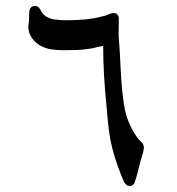

<svg xmlns="http://www.w3.org/2000/svg" viewBox="-20 -616 586 636"><path d="M321.8 -463.9Q310.5 -462.4 299.3 -459.2Q288.1 -456.1 276.9 -454.6Q255.9 -451.2 234.6 -450.4Q213.4 -449.7 191.4 -449.7Q171.4 -449.7 150.9 -452.4Q130.4 -455.1 112.3 -465.8Q98.6 -473.6 87.9 -487.3Q77.1 -501 74.7 -517.1Q73.7 -521.5 73.7 -525.9Q73.7 -530.8 75 -537.6Q76.2 -544.4 76.2 -553.7Q76.2 -562.5 76.7 -574.2Q77.1 -585.9 83.5 -592.3Q88.4 -596.2 95.7 -596.2Q103 -596.2 107.4 -592.3Q113.3 -586.4 116.5 -579.1Q119.6 -571.8 126 -566.4Q140.6 -554.2 160.9 -551.5Q181.2 -548.8 199.7 -548.8Q230 -548.8 260.7 -551.5Q291.5 -554.2 321.8 -562.5Q326.7 -563 333.3 -565.9Q339.8 -568.8 345.7 -570.8Q351.6 -572.8 357.9 -572.8Q363.8 -572.8 368.7 -567.9Q373.5 -562.5 373.5 -555.2Q373.5 -547.9 373.5 -541.5Q373.5 -525.4 373 -510.3V-503.9Q373 -491.2 374.5 -478.5Q377.4 -437.5 379.2 -396.7Q380.9 -356 384.8 -314.9Q387.2 -293.5 390.4 -271.5Q393.6 -249.5 399.9 -229Q412.1 -192.4 434.1 -161.1Q440.4 -152.8 449.2 -144.5Q456.5 -137.2 456.5 -127.9V-125.5Q455.6 -114.3 451.9 -103.5Q448.2 -92.8 445.3 -82Q440.4 -64.5 436.3 -46.4Q432.1 -28.3 425.8 -11.2Q423.3 -3.9 416.5 -1.5Q413.1 0 409.2 0Q405.8 0 402.3 -1.5Q393.6 -5.9 388.7 -18.3Q383.8 -30.8 379.9 -39.6Q368.7 -67.9 359.9 -96.4Q351.1 -125 345.2 -155.3Q340.3 -183.6 337.6 -211.9Q335 -240.2 332.5 -268.1Q327.6 -316.4 324.7 -365.7Q321.8 -415 321.8 -463.9Z"/></svg>

Font: Dima Niloofar
Style: Regular
Weight: 400
Designer: R.Balvardi
Foundry: Dima Software Group
Version: Version 3.00;November 13, 2018;FontCreator 11.5.0.2427 64-bi